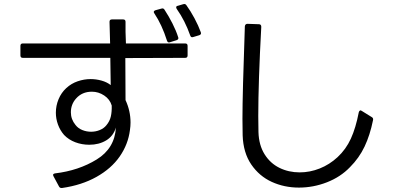

<svg xmlns="http://www.w3.org/2000/svg" viewBox="-20 -898 2040 959"><path d="M940 -712Q933 -712 930 -721Q904 -795 863 -853Q860 -858 860 -861Q860 -868 868 -869L895 -877Q897 -878 900 -878Q907 -878 911 -872Q932 -843 951.5 -806.5Q971 -770 983 -737Q984 -735 984 -732Q984 -725 975 -722L945 -713ZM824 -686Q817 -686 814 -695Q789 -774 751 -831Q748 -836 748 -838Q748 -844 757 -847L786 -855Q788 -856 791 -856Q798 -856 802 -849Q823 -817 841.5 -780.5Q860 -744 870 -712L871 -708Q871 -700 861 -697L829 -687ZM94 -681H530L527 -789Q527 -801 539 -801H595Q607 -801 607 -789Q606 -743 609 -681H905Q917 -681 917 -669V-621Q917 -609 905 -609Q709 -609 606 -608L607 -398Q632 -344 632 -286Q632 -268 629 -248Q620 -177 578 -116.5Q536 -56 462 -14.5Q388 27 290 41H287Q279 41 275 34L247 -18Q245 -22 245 -24Q245 -30 255 -32Q373 -46 463 -101.5Q553 -157 559 -261Q546 -218 510 -196.5Q474 -175 426 -175Q389 -175 356 -187.5Q323 -200 300 -224Q280 -247 269.5 -276Q259 -305 259 -335Q259 -370 272.5 -402.5Q286 -435 311 -458Q336 -481 368 -492Q400 -503 433 -503Q460 -503 487 -495.5Q514 -488 533 -473Q533 -513 531 -609H94Q82 -609 82 -621V-669Q82 -681 94 -681ZM439 -440Q390 -440 360 -406Q334 -377 334 -337Q334 -302 357 -274Q370 -257 391 -248.5Q412 -240 435 -240Q458 -240 478.5 -248.5Q499 -257 511 -272Q528 -292 533.5 -316Q539 -340 538 -371Q529 -402 500.5 -421Q472 -440 439 -440Z M1473 39Q1400 39 1337.5 10.5Q1275 -18 1235 -76.5Q1195 -135 1192 -222Q1191 -246 1191 -305Q1191 -429 1203 -767Q1205 -779 1216 -779L1273 -777Q1285 -777 1285 -764Q1270 -487 1270 -318Q1270 -262 1271 -238Q1273 -173 1301.5 -127.5Q1330 -82 1376 -59.5Q1422 -37 1477 -37Q1528 -37 1577 -56.5Q1626 -76 1666 -113Q1708 -152 1732.5 -205.5Q1757 -259 1772 -337Q1774 -344 1778 -346Q1782 -348 1787 -344L1837 -313Q1846 -308 1843 -297Q1828 -223 1801 -166Q1774 -109 1728 -63Q1681 -14 1613 12.5Q1545 39 1473 39Z"/></svg>

Font: LINE Seed JP_TTF Regular
Style: Regular
Weight: 400
Designer: LINE & Fontrix & Fontworks
Version: Version 1.002